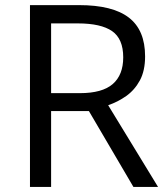

<svg xmlns="http://www.w3.org/2000/svg" viewBox="-20 -734 657 754"><path d="M290.5 -713.9Q422.4 -713.9 486.1 -664.8Q549.8 -615.7 549.8 -512.7Q549.8 -456.1 529.3 -418.2Q508.8 -380.4 475.6 -356.9Q442.4 -333.5 404.8 -320.8L600.6 0H503.9L329.1 -297.9H180.7V0H97.7V-713.9ZM285.6 -642.1H180.7V-368.2H293.9Q381.3 -368.2 422.6 -403.8Q463.9 -439.5 463.9 -508.8Q463.9 -581.5 420.2 -611.8Q376.5 -642.1 285.6 -642.1Z"/></svg>

Font: Open Sans
Style: Regular
Weight: 400
Designer: Monotype Design Team
Foundry: Monotype Imaging Inc.
Version: Version 3.000; ttfautohint (v1.8.4)